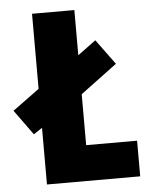

<svg xmlns="http://www.w3.org/2000/svg" viewBox="-75 -757 627 800"><g transform="rotate(-5 238.5 -357.0)"><path d="M89 0H479V-149H266V-362L419 -476L342 -581L266 -525V-714H89V-400L-23 -318L53 -213L89 -237Z"/></g></svg>

Font: Noto Sans Sinhala Condensed Black
Style: Regular
Weight: 900
Width: 3
Designer: Jelle Bosma - Monotype Design Team
Foundry: Monotype Imaging Inc.
Version: Version 2.006